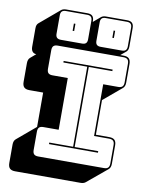

<svg xmlns="http://www.w3.org/2000/svg" viewBox="-111 -1033 927 1228"><g transform="rotate(10 352.5 -419.0)"><path d="M501 119H75Q51 119 40 108Q29 97 29 73V-46Q29 -59 32.5 -68Q36 -77 43 -83L164 -185V-408H75Q51 -408 40 -419Q29 -430 29 -454V-575Q29 -588 32.5 -597Q36 -606 43 -612L78 -642Q61 -643 52.5 -654Q44 -665 44 -684V-805Q44 -818 47.5 -826Q51 -834 57 -839L186 -948Q191 -952 199 -954.5Q207 -957 217 -957H355Q377 -957 387.5 -946.5Q398 -936 398 -914V-908L445 -948Q450 -952 457.5 -954.5Q465 -957 475 -957H613Q635 -957 645.5 -946.5Q656 -936 656 -914V-793Q656 -781 652.5 -772.5Q649 -764 643 -759L608 -730H630Q654 -730 665 -719Q676 -708 676 -684V-563Q676 -550 672.5 -541Q669 -532 662 -526L543 -426V-201H630Q654 -201 665 -190Q676 -179 676 -155V-36Q676 -23 672.5 -14Q669 -5 662 1L532 109Q528 113 519.5 116Q511 119 501 119ZM613 -760Q630 -760 638 -768Q646 -776 646 -793V-914Q646 -931 638 -939Q630 -947 613 -947H475Q458 -947 450 -939Q442 -931 442 -914V-793Q442 -776 450 -768Q458 -760 475 -760ZM355 -760Q372 -760 380 -768Q388 -776 388 -793V-914Q388 -931 380 -939Q372 -947 355 -947H217Q200 -947 191.5 -939Q183 -931 183 -914V-793Q183 -776 191.5 -768Q200 -760 217 -760ZM549 -830H539V-877H549ZM291 -830H281V-877H291ZM204 0H630Q649 0 657.5 -8.5Q666 -17 666 -36V-155Q666 -174 657.5 -182.5Q649 -191 630 -191H533V-527H630Q649 -527 657.5 -535.5Q666 -544 666 -563V-684Q666 -703 657.5 -711.5Q649 -720 630 -720H204Q185 -720 176.5 -711.5Q168 -703 168 -684V-563Q168 -544 176.5 -535.5Q185 -527 204 -527H303V-191H204Q185 -191 176.5 -182.5Q168 -174 168 -155V-36Q168 -17 176.5 -8.5Q185 0 204 0ZM576 -90H258V-100H413V-620H258V-630H576V-620H423V-100H576Z"/></g></svg>

Font: Bungee Shade
Style: Regular
Weight: 400
Designer: David Jonathan Ross
Foundry: David Jonathan Ross
Version: Version 1.000;PS 1.0;hotconv 1.0.72;makeotf.lib2.5.5900